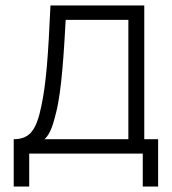

<svg xmlns="http://www.w3.org/2000/svg" viewBox="-20 -560 626 700"><path d="M30 -52.5V120H86.5V0H500.5V120H556.5V-52.5H506V-540H164C155.5 -353.5 148.5 -258.5 131 -174.5C113.5 -90.5 92 -52.5 30 -52.5ZM142.5 -52.5C164.5 -73 174 -107 185 -151.5C205 -229.5 213.5 -378.5 219.5 -487.5H448V-52.5Z"/></svg>

Font: Eudonet Light
Style: Regular
Weight: 300
Designer: Mikhail Sharanda
Foundry: Mikhail Sharanda
Version: Version 4.503;Glyphs 3.1.2 (3151)